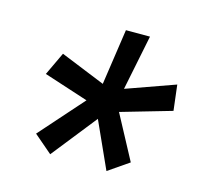

<svg xmlns="http://www.w3.org/2000/svg" viewBox="-71 -786 583 564"><g transform="rotate(15 221.0 -503.5)"><path d="M187.5 -481.9 52.2 -525.9 85.4 -596.2 221.2 -541 246.1 -710.9H319.3L285.2 -543L433.1 -595.7L442.4 -518.1L288.6 -473.6L360.4 -339.4L297.9 -296.4L233.9 -438L125.5 -301.3L69.8 -349.1Z"/></g></svg>

Font: TypoPRO Roboto
Style: Italic
Weight: 400
Italic angle: -12°
Designer: Google
Version: Version 2.136; 2016